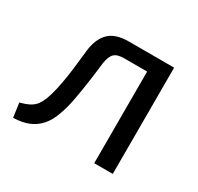

<svg xmlns="http://www.w3.org/2000/svg" viewBox="-113 -622 787 762"><g transform="rotate(30 281.0 -241.0)"><path d="M469 -487V-420H291Q260 -420 246.5 -406.5Q233 -393 228 -359Q223 -315 216.5 -269Q210 -223 202 -180Q194 -137 181 -103Q169 -68 148 -44Q127 -20 97.5 -8Q68 4 28 5L19 -60Q46 -67 62.5 -76Q79 -85 88.5 -98Q98 -111 105 -128Q114 -152 121 -183Q128 -214 133 -248Q138 -282 141.5 -314.5Q145 -347 148 -373Q155 -429 184.5 -458Q214 -487 275 -487ZM482 -487V0H397V-487Z"/></g></svg>

Font: Exo 2
Style: Regular
Weight: 400
Designer: Natanael Gama
Foundry: Natanael Gama
Version: Version 2.010